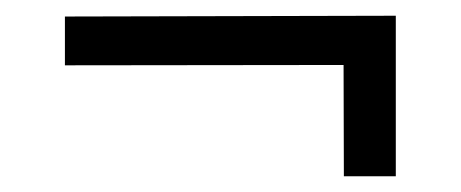

<svg xmlns="http://www.w3.org/2000/svg" viewBox="-20 -415 586 244"><path d="M483 -395V-332.5L62.5 -332V-394ZM483 -377V-191H417L416.5 -377Z"/></svg>

Font: Public Sans Light
Style: Regular
Weight: 300
Designer: The Public Sans Project Authors: Dan O. Williams and USWDS (Libre Franklin designed by Pablo Impallari and Rodrigo Fuenz
Version: Version 1.007